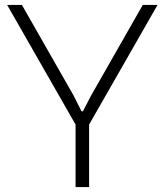

<svg xmlns="http://www.w3.org/2000/svg" viewBox="-20 -760 669 780"><path d="M287 -254 9 -740H69L280 -370L311 -308H317L349 -370L560 -740H620L342 -254V0H287Z"/></svg>

Font: Encode Sans Wide
Style: ExtraLight
Weight: 200
Designer: Pablo Impallari, Andres Torresi
Foundry: Pablo Impallari, Andres Torresi
Version: Version 1.000; ttfautohint (v1.00) -l 8 -r 50 -G 200 -x 14 -